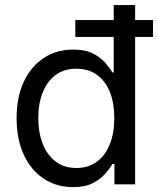

<svg xmlns="http://www.w3.org/2000/svg" viewBox="-20 -748 642 779"><path d="M276.9 11.2Q209 11.2 157.2 -23.2Q105.5 -57.6 76.4 -120.4Q47.4 -183.1 47.4 -268.6Q47.4 -353.5 76.4 -416Q105.5 -478.5 157.5 -512.7Q209.5 -546.9 276.9 -546.9Q325.7 -546.9 356.9 -531Q388.2 -515.1 406.7 -493.7Q425.3 -472.2 436 -454.1H441.4V-727.5H528.3V0H444.3V-83H436.5Q425.3 -64.5 406.2 -42.5Q387.2 -20.5 356 -4.6Q324.7 11.2 276.9 11.2ZM289.6 -66.4Q338.9 -66.4 373.3 -92Q407.7 -117.7 425.8 -163.3Q443.8 -209 443.8 -269Q443.8 -329.1 426 -374Q408.2 -418.9 373.8 -444.1Q339.4 -469.2 289.6 -469.2Q239.7 -469.2 205.3 -443.4Q170.9 -417.5 153.1 -372.3Q135.3 -327.1 135.3 -269Q135.3 -210.9 153.1 -165Q170.9 -119.1 205.6 -92.8Q240.2 -66.4 289.6 -66.4ZM285.6 -598.1V-666.5H600.6V-598.1Z"/></svg>

Font: Inter 18pt
Style: Regular
Weight: 400
Designer: Rasmus Andersson
Foundry: rsms
Version: Version 4.001;git-66647c0bb